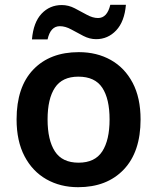

<svg xmlns="http://www.w3.org/2000/svg" viewBox="-20 -769 654 799"><path d="M565 -272Q565 -137 495 -63.5Q425 10 305 10Q231 10 173 -23Q115 -56 82 -119Q49 -182 49 -272Q49 -407 118.5 -479.5Q188 -552 308 -552Q383 -552 441 -519.5Q499 -487 532 -424.5Q565 -362 565 -272ZM178 -272Q178 -186 208.5 -139Q239 -92 307 -92Q375 -92 405.5 -139Q436 -186 436 -272Q436 -358 405.5 -404Q375 -450 306 -450Q239 -450 208.5 -404Q178 -358 178 -272ZM113 -605Q119 -676 153 -712Q187 -748 237 -748Q265 -748 291 -734.5Q317 -721 341.5 -707.5Q366 -694 388 -694Q426 -694 439 -749H504Q498 -679 463.5 -642.5Q429 -606 380 -606Q353 -606 327 -619.5Q301 -633 276.5 -646.5Q252 -660 229 -660Q190 -660 178 -605Z"/></svg>

Font: Noto Sans Gujarati SemiBold
Style: Regular
Weight: 600
Designer: Jelle Bosma - Monotype Design Team, Universal Thirst
Foundry: Monotype Imaging Inc.
Version: Version 2.106; ttfautohint (v1.8.4.7-5d5b)